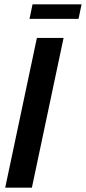

<svg xmlns="http://www.w3.org/2000/svg" viewBox="-20 -865 396 885"><path d="M150 -690H273L127 0H4ZM130 -845H356L342 -778H116Z"/></svg>

Font: Decalotype SemiBold Italic
Style: Regular
Weight: 600
Italic angle: -12°
Designer: Alfredo Marco Pradil
Foundry: Alfredo Marco Pradil
Version: Version 1.0